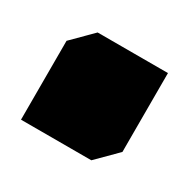

<svg xmlns="http://www.w3.org/2000/svg" viewBox="-86 -202 248 253"><g transform="rotate(30 38.5 -75.0)"><path d="M-30 -120 0 -150H107V-30L77 0H-30Z"/></g></svg>

Font: IBM Plex Arabic
Style: Bold
Weight: 700
Designer: Mike Abbink, Paul van der Laan, Pieter van Rosmalen, Wael Morcos, Khajak Apelian
Foundry: Bold Monday
Version: Version 1.0